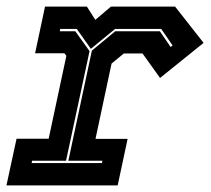

<svg xmlns="http://www.w3.org/2000/svg" viewBox="-22 -560 636 580"><path d="M-2.5 0 28 -141H125L178.5 -391.5L172.5 -399H84L114 -540H240.5L266 -500L313 -540H507L593 -430.5L461.5 -324.5L408.5 -398.5H352L315 -368L266.5 -140.5H363.5L333.5 0ZM73.5 -67.5H286L287.5 -74.5H184.5L255.5 -407L326 -465.5H461L493.5 -418L499.5 -422.5L465 -472.5H325.5L252.5 -412.5L210 -472.5H160L158.5 -465.5H205.5L248.5 -405.5L177.5 -74.5H75Z"/></svg>

Font: Tourney ExtraBold
Style: Italic
Weight: 800
Italic angle: -12°
Version: Version 1.015